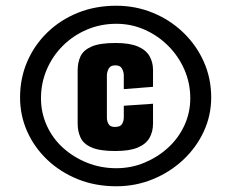

<svg xmlns="http://www.w3.org/2000/svg" viewBox="-20 -647 807 670"><path d="M386 3Q313 3 252 -21.5Q191 -46 145.5 -89Q100 -132 75 -188Q50 -244 50 -307Q50 -374 75 -432Q100 -490 145.5 -534Q191 -578 252 -602.5Q313 -627 386 -627Q453 -627 513 -602.5Q573 -578 619 -534Q665 -490 691 -432Q717 -374 717 -307Q717 -244 691 -188Q665 -132 619 -89Q573 -46 513 -21.5Q453 3 386 3ZM386 -60Q438 -60 484.5 -79.5Q531 -99 567 -132Q603 -165 623.5 -209.5Q644 -254 644 -304Q644 -357 623.5 -404Q603 -451 567 -487Q531 -523 484.5 -543.5Q438 -564 386 -564Q331 -564 283 -543.5Q235 -523 199 -487Q163 -451 143 -404Q123 -357 123 -304Q123 -254 143 -209.5Q163 -165 199 -132Q235 -99 283 -79.5Q331 -60 386 -60ZM382 -120Q328 -120 299.5 -132.5Q271 -145 261 -167Q251 -189 251 -215V-401Q251 -429 261 -450.5Q271 -472 299.5 -484.5Q328 -497 383 -497Q432 -497 460.5 -485Q489 -473 501.5 -451.5Q514 -430 514 -403V-344L412 -336V-384Q412 -395 406 -407Q400 -419 382 -419Q365 -419 359 -407Q353 -395 353 -384V-236Q353 -225 358.5 -214.5Q364 -204 381 -204Q400 -204 406 -214.5Q412 -225 412 -237V-278L514 -285V-216Q514 -187 501.5 -165.5Q489 -144 460.5 -132Q432 -120 382 -120Z"/></svg>

Font: Smooch Sans ExtraBold
Style: Regular
Weight: 800
Designer: Robert E. Leuschke
Foundry: Robert E. Leuschke
Version: Version 1.010